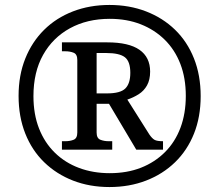

<svg xmlns="http://www.w3.org/2000/svg" viewBox="-20 -745 885 775"><path d="M422 10Q342 10 275 -16Q208 -42 158.5 -90Q109 -138 82 -206Q55 -274 55 -358Q55 -441 82 -508.5Q109 -576 158 -624.5Q207 -673 274.5 -699Q342 -725 422 -725Q502 -725 569.5 -699Q637 -673 686.5 -625Q736 -577 763 -509Q790 -441 790 -357Q790 -273 763 -205.5Q736 -138 686.5 -90Q637 -42 569.5 -16Q502 10 422 10ZM423 -46Q493 -46 549 -68Q605 -90 646 -131Q687 -172 708.5 -229.5Q730 -287 730 -358Q730 -430 708 -487Q686 -544 645 -584.5Q604 -625 548 -647Q492 -669 423 -669Q332 -669 262.5 -631Q193 -593 154 -523.5Q115 -454 115 -357Q115 -284 137.5 -226.5Q160 -169 201.5 -128.5Q243 -88 299.5 -67Q356 -46 423 -46ZM230 -141V-175H243Q263 -175 277.5 -181Q292 -187 292 -210V-503Q292 -526 277.5 -532Q263 -538 243 -538H230V-574H413Q500 -574 543 -544Q586 -514 586 -456Q586 -423 573.5 -400.5Q561 -378 539.5 -364.5Q518 -351 494 -343L583 -202Q594 -186 604 -180.5Q614 -175 638 -175V-141H530L420 -326H370V-210Q370 -187 385 -181Q400 -175 419 -175H433V-141ZM412 -368Q466 -368 486 -388Q506 -408 506 -451Q506 -497 484 -514Q462 -531 409 -531H370V-368Z"/></svg>

Font: ET Text
Style: Regular
Weight: 470
Designer: Monotype Design Team
Foundry: Monotype Imaging Inc.
Version: Version 2.009